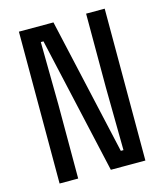

<svg xmlns="http://www.w3.org/2000/svg" viewBox="-118 -889 836 977"><g transform="rotate(-15 300.0 -400.0)"><path d="M74 0V-800H256L418 -80H432L428 -410V-800H526V0H344L182 -720H168L172 -390V0Z"/></g></svg>

Font: Martian Mono Condensed
Style: Regular
Weight: 400
Width: 3
Designer: Roman Shamin
Foundry: Evil Martians
Version: Version 1.000